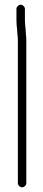

<svg xmlns="http://www.w3.org/2000/svg" viewBox="-20 -684 182 817"><path d="M92 95V-513C92 -527.5 89 -544.3 89 -559L87 -579C86.3 -584.3 86 -590 86 -596V-646C86 -655.2 77.2 -664 68 -664C58.8 -664 50 -655.2 50 -646V-596C50 -581.2 51.6 -570.8 53 -557C53 -544.2 56 -527.8 56 -513V95C56 104.2 64.8 113 74 113C83.2 113 92 104.2 92 95Z"/></svg>

Font: HoneyBee
Style: Lit
Weight: 300
Foundry: Cannot Into Space Fonts
Version: Version 0.89